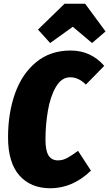

<svg xmlns="http://www.w3.org/2000/svg" viewBox="-20 -986 584 1026"><path d="M537 -634 439 -534Q400 -573 355 -573Q309 -573 279 -522Q249 -471 236 -394.5Q223 -318 223 -240Q223 -181 239.5 -155Q256 -129 290 -129Q315 -129 338.5 -141.5Q362 -154 397 -180L466 -74Q368 20 249 20Q144 20 83.5 -48.5Q23 -117 23 -252Q23 -382 60.5 -487Q98 -592 173.5 -654Q249 -716 357 -716Q466 -716 537 -634ZM248 -756 183 -828 325 -966H435L544 -818L472 -756L369 -843Z"/></svg>

Font: Fira Sans Extra Condensed Black
Style: Italic
Weight: 900
Width: 3
Italic angle: -8°
Designer: Carrois Corporate & Edenspiekermann AG
Foundry: Carrois Corporate GbR & Edenspiekermann AG
Version: Version 4.203